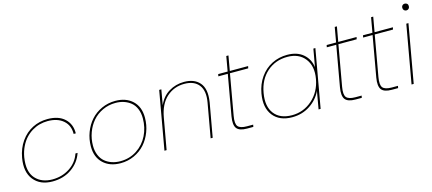

<svg xmlns="http://www.w3.org/2000/svg" viewBox="-54 -1218 3877 1725"><g transform="rotate(-15 1884.5 -355.5)"><path d="M60.1 -270Q75.2 -355 120.1 -418.5Q165 -481.9 229.5 -514.4Q293.9 -546.9 369.1 -546.9Q471.7 -546.9 528.1 -494.6Q584.5 -442.4 583 -356.9H563Q564.5 -436.5 510.7 -482.7Q457 -528.8 366.2 -528.8Q328.1 -528.8 291.7 -519.3Q255.4 -509.8 221.2 -489.3Q187 -468.8 159.2 -438.7Q131.3 -408.7 110.4 -365.5Q89.4 -322.3 80.1 -270Q69.3 -202.6 79.3 -153.8Q89.4 -105 118.4 -73.2Q147.5 -41.5 186.8 -26.4Q226.1 -11.2 273.9 -11.2Q364.7 -11.2 435.5 -57.4Q506.3 -103.5 533.2 -183.1H553.2Q523.9 -97.7 448.7 -45.4Q373.5 6.8 271 6.8Q156.2 6.8 96.9 -67.6Q37.6 -142.1 60.1 -270Z M1219.7 -333Q1219.7 -264.2 1196 -201.9Q1172.4 -139.6 1131.3 -93.5Q1090.3 -47.4 1031 -20.3Q971.7 6.8 903.8 6.8Q804.2 6.8 743.7 -50.3Q683.1 -107.4 683.1 -207Q683.1 -275.9 706.8 -338.1Q730.5 -400.4 771.7 -446.5Q813 -492.7 872.6 -519.8Q932.1 -546.9 1000 -546.9Q1099.6 -546.9 1159.7 -490.2Q1219.7 -433.6 1219.7 -333ZM703.1 -209Q703.1 -159.7 719.5 -120.8Q735.8 -82 764.2 -58.6Q792.5 -35.2 828.6 -23.2Q864.7 -11.2 906.7 -11.2Q992.7 -11.2 1060.3 -55.7Q1127.9 -100.1 1163.8 -172.9Q1199.7 -245.6 1199.7 -332Q1199.7 -381.3 1183.6 -419.9Q1167.5 -458.5 1139.2 -481.7Q1110.8 -504.9 1075 -516.8Q1039.1 -528.8 997.1 -528.8Q932.6 -528.8 877 -502.7Q821.3 -476.6 783.4 -432.6Q745.6 -388.7 724.4 -330.6Q703.1 -272.5 703.1 -209Z M1741.7 0 1797.9 -316.9Q1816.9 -422.4 1773.7 -478.3Q1730.5 -534.2 1638.7 -534.2Q1542.5 -534.2 1473.6 -472.2Q1404.8 -410.2 1383.8 -290L1332 0H1312L1407.7 -540H1427.7L1402.8 -398.9Q1435.5 -474.1 1499.3 -512.9Q1563 -551.8 1642.1 -551.8Q1687.5 -551.8 1723.1 -538.3Q1758.8 -524.9 1784.4 -496.1Q1810.1 -467.3 1818.4 -422.4Q1826.7 -377.4 1816.9 -314.9L1760.7 0Z M1973.6 -142.1 2040.5 -520H1952.6L1956.5 -540H2044.4L2068.8 -678.2H2088.9L2064.5 -540H2234.9L2230.5 -520H2060.5L1993.7 -142.1Q1981 -70.8 2001.7 -45.4Q2022.5 -20 2085.4 -20H2142.6L2138.7 0H2079.6Q2009.8 0 1985.1 -32.2Q1960.4 -64.5 1973.6 -142.1Z M2286.6 -270Q2301.3 -354.5 2345.9 -417.7Q2390.6 -481 2456.1 -513.9Q2521.5 -546.9 2598.6 -546.9Q2691.4 -546.9 2747.1 -498.8Q2802.7 -450.7 2812.5 -375L2841.8 -540H2860.4L2764.6 0H2745.6L2774.4 -165Q2739.7 -89.8 2666.7 -41.5Q2593.8 6.8 2500.5 6.8Q2382.8 6.8 2323.7 -67.9Q2264.6 -142.6 2286.6 -270ZM2595.7 -528.8Q2483.9 -528.8 2405.5 -459.5Q2327.1 -390.1 2306.6 -270Q2285.6 -149.4 2338.9 -80.3Q2392.1 -11.2 2503.4 -11.2Q2610.4 -11.2 2691.7 -82.8Q2772.9 -154.3 2793.5 -270Q2814 -385.7 2758.3 -457.3Q2702.6 -528.8 2595.7 -528.8Z M2982.4 -142.1 3049.3 -520H2961.4L2965.3 -540H3053.2L3077.6 -678.2H3097.7L3073.2 -540H3243.7L3239.3 -520H3069.3L3002.4 -142.1Q2989.7 -70.8 3010.5 -45.4Q3031.2 -20 3094.2 -20H3151.4L3147.5 0H3088.4Q3018.6 0 2993.9 -32.2Q2969.2 -64.5 2982.4 -142.1Z M3320.3 -142.1 3387.2 -520H3299.3L3303.2 -540H3391.1L3415.5 -678.2H3435.5L3411.1 -540H3581.5L3577.1 -520H3407.2L3340.3 -142.1Q3327.6 -70.8 3348.4 -45.4Q3369.1 -20 3432.1 -20H3489.3L3485.4 0H3426.3Q3356.4 0 3331.8 -32.2Q3307.1 -64.5 3320.3 -142.1Z M3610.4 0 3706.1 -540H3726.1L3630.4 0ZM3738.3 -654.8Q3725.6 -654.8 3716.8 -663.6Q3708 -672.4 3708 -687Q3708 -701.2 3716.8 -709.5Q3725.6 -717.8 3738.3 -717.8Q3751.5 -717.8 3760.3 -709.7Q3769 -701.7 3769 -687Q3769 -672.4 3760.3 -663.6Q3751.5 -654.8 3738.3 -654.8Z"/></g></svg>

Font: SVN-Poppins Thin
Style: Italic
Weight: 100
Italic angle: -10°
Designer: Ninad Kale (Devanagari), Jonny Pinhorn (Latin)
Foundry: Indian Type Foundry
Version: Version 3.002 2017